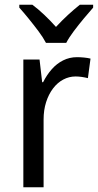

<svg xmlns="http://www.w3.org/2000/svg" viewBox="-20 -786 413 806"><path d="M303 -546Q317 -546 332.5 -544.5Q348 -543 360 -540L349 -458Q337 -461 323.5 -463Q310 -465 297 -465Q270 -465 245.5 -452Q221 -439 202.5 -414.5Q184 -390 173.5 -357Q163 -324 163 -284V0H78V-536H146L157 -441H161Q176 -471 197 -495Q218 -519 245 -532.5Q272 -546 303 -546ZM173 -606Q161 -629 141.5 -655Q122 -681 100.5 -707.5Q79 -734 61 -754V-766H116Q139 -749 165 -724.5Q191 -700 215 -673Q241 -701 265.5 -723.5Q290 -746 315 -766H371V-754Q354 -735 332 -708.5Q310 -682 290 -655.5Q270 -629 258 -606Z"/></svg>

Font: Noto Sans Hebrew SemiCondensed
Style: Regular
Weight: 400
Width: 4
Designer: Monotype Design Team
Foundry: Monotype Imaging Inc.
Version: Version 2.003